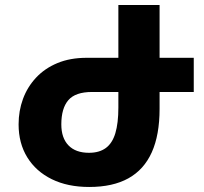

<svg xmlns="http://www.w3.org/2000/svg" viewBox="-20 -734 811 764"><path d="M615 -714V-301Q615 -197 584 -128Q553 -59 491 -24.5Q429 10 335 10Q249 10 186 -21Q123 -52 88.5 -108Q54 -164 54 -239H224Q224 -185 252.5 -155.5Q281 -126 334 -126Q375 -126 401 -145Q427 -164 439 -204Q451 -244 451 -306V-714ZM325 -504H751V-368H346Q280 -368 252 -335.5Q224 -303 224 -239H54Q54 -293 71.5 -340.5Q89 -388 123.5 -425Q158 -462 208.5 -483Q259 -504 325 -504Z"/></svg>

Font: Noto Sans Armenian ExtraBold
Style: Regular
Weight: 800
Version: Version 2.007